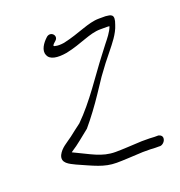

<svg xmlns="http://www.w3.org/2000/svg" viewBox="-97 -562 613 655"><g transform="rotate(-20 209.5 -234.0)"><path d="M117 -417C124 -398 151 -394 186 -400C244 -412 281 -436 321 -436H344C349 -436 352 -436 354 -435C347 -416 332 -398 320 -383L294 -349C250 -292 203 -217 144 -159C127 -146 112 -135 101 -126C81 -111 60 -101 49 -79C37 -52 65 -41 85 -31C140 -7 172 11 218 11C243 11 271 9 314 7C336 7 351 7 360 8H373C383 10 394 0 396 -9C399 -20 392 -26 383 -28H369C360 -29 346 -29 323 -29C280 -27 252 -25 227 -25C177 -25 144 -48 86 -75L90 -78C114 -93 135 -112 162 -133C186 -161 214 -199 236 -232L270 -283C291 -312 306 -332 326 -356C341 -375 365 -403 374 -433C388 -470 371 -470 353 -472H329C289 -472 249 -448 189 -435C176 -433 165 -433 158 -435C155 -435 154 -436 152 -437V-439C153 -443 160 -448 163 -451C181 -466 157 -491 139 -472C125 -459 108 -436 117 -417Z"/></g></svg>

Font: Stray Cat
Style: UltCnObl
Weight: 400
Version: Version 1.0